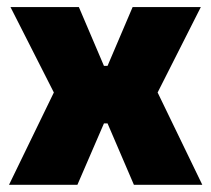

<svg xmlns="http://www.w3.org/2000/svg" viewBox="-20 -512 586 532"><path d="M5 0 141 -280V-232.5L9 -492.5H198.5L268 -329.5H278L347.5 -492.5H536.5L405 -232.5V-280L540.5 0H351L278 -170H268L194.5 0Z"/></svg>

Font: Anek Telugu Medium ExtraBold
Style: Regular
Weight: 800
Version: Version 1.003